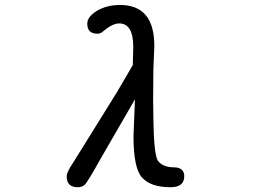

<svg xmlns="http://www.w3.org/2000/svg" viewBox="-20 -742 1040 783"><path d="M252 -22.5Q252 -40 277.3 -77.1L457 -366.2L521.5 -476.6L523.4 -550.8Q523.4 -646.5 465.8 -646.5Q438.5 -646.5 399.4 -613.3Q389.6 -604.5 377 -604.5Q335.9 -604.5 335.9 -645.5Q335.9 -673.8 376 -698.2Q416 -721.7 469.7 -721.7Q609.4 -721.7 609.4 -554.7L605.5 -460.9L604.5 -338.9L605.5 -255.9Q607.4 -117.2 623 -87.9Q642.6 -59.6 690.4 -59.6Q731.4 -58.6 731.4 -23.4Q731.4 21.5 675.8 21.5Q595.7 21.5 560.5 -16.6Q524.4 -53.7 524.4 -186.5L530.3 -336.9L388.7 -91.8Q335.9 2.9 325.2 11.7Q314.5 21.5 296.9 21.5Q252 21.5 252 -22.5Z"/></svg>

Font: YuPearl-Regular
Style: Regular
Weight: 400
Designer: Max Yao
Foundry: Max-Everyday
Version: Version 1.011; ttfautohint (v1.8.3)